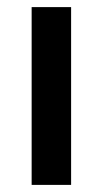

<svg xmlns="http://www.w3.org/2000/svg" viewBox="-20 -520 290 540"><path d="M69 0V-500H180V0Z"/></svg>

Font: Figtree SemiBold
Style: Regular
Weight: 600
Designer: Erik Kennedy
Foundry: Erik Kennedy
Version: Version 2.001; ttfautohint (v1.8.4.7-5d5b);gftools[0.9.27]